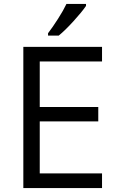

<svg xmlns="http://www.w3.org/2000/svg" viewBox="-20 -951 596 971"><path d="M496 0H98V-714H496V-640H181V-410H477V-337H181V-74H496ZM223 -783Q246 -813 273.5 -856Q301 -899 316 -931H415V-921Q393 -889 350.5 -842.5Q308 -796 277 -771H223Z"/></svg>

Font: Stephens Clock
Style: Regular
Weight: 400
Designer: Peter Wiegel (catfonts.de) with slight modifications by DT1.org
Version: Version 0.9.1